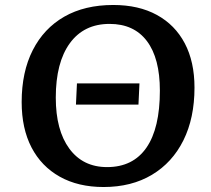

<svg xmlns="http://www.w3.org/2000/svg" viewBox="-20 -736 849 771"><path d="M396 15Q294 15 220 -26.5Q146 -68 106.5 -144Q67 -220 67 -326Q67 -447 111.5 -534.5Q156 -622 238 -669Q320 -716 435 -716Q537 -716 610 -676Q683 -636 722 -562Q761 -488 761 -384Q761 -262 716.5 -172.5Q672 -83 590 -34Q508 15 396 15ZM410 -65Q514 -65 568 -143Q622 -221 622 -372Q622 -502 570 -571Q518 -640 420 -640Q317 -640 260.5 -562.5Q204 -485 204 -344Q204 -213 258.5 -139Q313 -65 410 -65ZM285 -316 289 -401H540L536 -316Z"/></svg>

Font: Literata 7pt SemiBold
Style: Italic
Weight: 600
Italic angle: -2°
Designer: Latin by Veronika Burian and Jose Scaglione. Greek by Irene Vlachou. Cyrillic by Vera Evstafieva
Foundry: TypeTogether
Version: Version 3.002